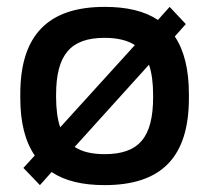

<svg xmlns="http://www.w3.org/2000/svg" viewBox="-20 -529 609 558"><path d="M39 -256V-244C39 -173 53 -118 81 -77L48 -41L96 9L130 -29C169 -3 220 9 284 9C450 9 529 -73 529 -244V-256C529 -327 515 -383 488 -423L520 -459L473 -509L439 -471C400 -497 349 -509 284 -509C120 -509 39 -427 39 -256ZM143 -247V-253C143 -370 185 -419 284 -419C321 -419 350 -412 372 -398L155 -159C147 -182 143 -212 143 -247ZM197 -102 413 -341C421 -318 425 -288 425 -253V-247C425 -130 384 -81 284 -81C247 -81 218 -88 197 -102Z"/></svg>

Font: LT Wave Alt Medium
Style: Regular
Weight: 500
Designer: Daniel Lyons
Version: Version 2.5 (Glyphs App)